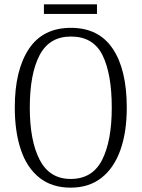

<svg xmlns="http://www.w3.org/2000/svg" viewBox="-20 -853 652 883"><path d="M305 10Q219 10 161.5 -35.5Q104 -81 76 -164Q48 -247 48 -359Q48 -530 112.5 -627.5Q177 -725 306 -725Q434 -725 498.5 -629Q563 -533 563 -358Q563 -245 533.5 -162.5Q504 -80 446.5 -35Q389 10 305 10ZM305 -30Q405 -30 449.5 -117.5Q494 -205 494 -358Q494 -513 451.5 -599Q409 -685 306 -685Q207 -685 162 -599Q117 -513 117 -358Q117 -206 162.5 -118Q208 -30 305 -30ZM182 -789V-833H426V-789Z"/></svg>

Font: Noto Serif Condensed Light
Style: Regular
Weight: 300
Width: 3
Designer: Monotype Design Team
Foundry: Monotype Imaging Inc.
Version: Version 2.013